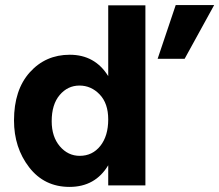

<svg xmlns="http://www.w3.org/2000/svg" viewBox="-20 -728 861 754"><path d="M183 -252Q183 -191 215 -153.5Q247 -116 293 -116Q343 -116 374 -155Q405 -194 405 -259Q405 -322 371.5 -357Q338 -392 292 -392Q246 -392 214.5 -355Q183 -318 183 -252ZM551 0H405V-79Q354 6 253 6Q154 6 94.5 -71Q35 -148 35 -255Q35 -375 97 -444Q159 -513 254 -513Q353 -513 405 -429V-707H551ZM705 -497H599L670 -708H821Z"/></svg>

Font: Hind Siliguri
Style: Bold
Weight: 700
Designer: Jyotish Sonowal
Foundry: Indian Type Foundry
Version: Version 1.001;PS 1.0;hotconv 1.0.86;makeotf.lib2.5.63406; tt